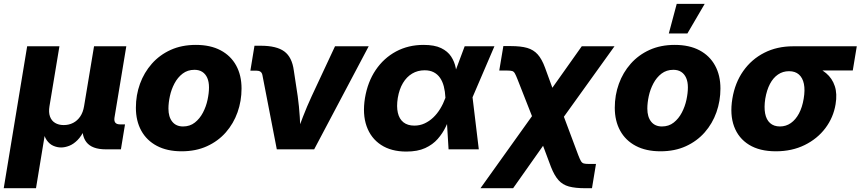

<svg xmlns="http://www.w3.org/2000/svg" viewBox="-43 -784 4519 1008"><path d="M-23.4 204.1 99.6 -541H269L216.8 -226.6Q211.4 -194.3 219.5 -172.1Q227.5 -149.9 246.3 -138.7Q265.1 -127.4 291.5 -127.4Q318.8 -127.4 341.1 -138.9Q363.3 -150.4 378.2 -172.4Q393.1 -194.3 398.4 -226.6L450.7 -541H620.1L558.1 -167Q555.2 -148.9 562.5 -139.9Q569.8 -130.9 588.4 -130.9H613.3L591.8 0H512.2Q439.9 0 410.6 -37.8Q381.3 -75.7 393.1 -146.5L401.4 -195.8H427.2Q418.5 -141.6 401.6 -105.5Q384.8 -69.3 363.8 -48.3Q342.8 -27.3 320.6 -18.6Q298.3 -9.8 277.8 -9.8Q256.8 -9.8 236.8 -18.6Q216.8 -27.3 202.1 -48.3Q187.5 -69.3 182.6 -105.5Q177.7 -141.6 186.5 -195.8H211.9L146 204.1Z M910.6 10.3Q834.5 10.3 780.8 -18.1Q727.1 -46.4 698.7 -97.9Q670.4 -149.4 670.4 -218.3Q670.4 -284.7 691.9 -344Q713.4 -403.3 754.2 -449.5Q794.9 -495.6 853 -522Q911.1 -548.3 985.4 -548.3Q1061.5 -548.3 1115 -520Q1168.5 -491.7 1196.8 -440.2Q1225.1 -388.7 1225.1 -319.3Q1225.1 -253.9 1204.1 -194.6Q1183.1 -135.3 1142.6 -89.1Q1102.1 -43 1043.7 -16.4Q985.4 10.3 910.6 10.3ZM918 -120.1Q954.1 -120.1 980 -140.6Q1005.9 -161.1 1022.5 -192.9Q1039.1 -224.6 1046.6 -260Q1054.2 -295.4 1054.2 -325.2Q1054.2 -354.5 1045.2 -375Q1036.1 -395.5 1019.3 -406.5Q1002.4 -417.5 978 -417.5Q941.9 -417.5 915.8 -397.5Q889.6 -377.4 873 -345.9Q856.4 -314.5 848.9 -279.3Q841.3 -244.1 841.3 -213.9Q841.3 -170.4 861.3 -145.3Q881.3 -120.1 918 -120.1Z M1410.2 0 1334.5 -390.6Q1332 -402.3 1324.2 -407.7Q1316.4 -413.1 1302.2 -413.1H1271.5L1293 -543.9H1325.7Q1409.2 -543.9 1449.7 -513.9Q1490.2 -483.9 1499.5 -414.1L1520 -278.8Q1527.3 -225.6 1530.8 -170.7Q1534.2 -115.7 1536.6 -55.7H1503.9Q1526.4 -116.2 1547.4 -170.7Q1568.4 -225.1 1593.3 -278.8L1715.8 -541H1892.6L1606.4 0Z M2090.3 11.7Q2010.7 11.7 1957.3 -23.4Q1903.8 -58.6 1881.6 -121.6Q1859.4 -184.6 1873 -269Q1887.2 -354 1929.4 -416.5Q1971.7 -479 2036.1 -513.7Q2100.6 -548.3 2180.7 -548.3Q2238.3 -548.3 2272.9 -531.5Q2307.6 -514.6 2325.4 -487.3Q2343.3 -460 2349.6 -427.7Q2356 -395.5 2357.4 -365.2H2406.2L2437.5 -275.9L2470.7 0H2312L2295.4 -272Q2293.9 -303.7 2287.1 -330.1Q2280.3 -356.4 2267.3 -375.2Q2254.4 -394 2234.4 -404.5Q2214.4 -415 2186.5 -415Q2149.9 -415 2120.8 -397.7Q2091.8 -380.4 2072.5 -348.1Q2053.2 -315.9 2045.4 -270Q2038.1 -224.6 2045.7 -191.9Q2053.2 -159.2 2075.2 -141.8Q2097.2 -124.5 2132.3 -124.5Q2161.1 -124.5 2186 -136Q2210.9 -147.5 2231.4 -167Q2252 -186.5 2268.1 -212.9Q2284.2 -239.3 2294.9 -269L2396.5 -541H2552.7L2436 -269L2375.5 -182.1H2325.2Q2313 -151.4 2296.9 -117.7Q2280.8 -84 2254.9 -54.4Q2229 -24.9 2189.2 -6.6Q2149.4 11.7 2090.3 11.7Z M2479.5 204.1 2817.4 -268.6H2880.9L2993.2 31.2Q3001.5 52.7 3007.3 62.3Q3013.2 71.8 3022 74.2Q3030.8 76.7 3048.3 76.7H3085.9L3064.9 204.1H3028.3Q2977.1 204.1 2943.8 195.1Q2910.6 186 2888.9 161.6Q2867.2 137.2 2849.6 92.3L2808.1 -18.6L2650.9 204.1ZM2785.6 -83.5 2674.3 -366.7Q2665.5 -389.2 2659.9 -398.9Q2654.3 -408.7 2645.8 -411.1Q2637.2 -413.6 2619.6 -413.6H2578.1L2599.6 -542H2639.6Q2691.4 -542 2724.6 -532.5Q2757.8 -522.9 2779.8 -498.5Q2801.8 -474.1 2818.4 -428.7L2856.9 -323.2L3011.2 -541H3183.1L2854.5 -83.5Z M3424.8 10.3Q3348.6 10.3 3294.9 -18.1Q3241.2 -46.4 3212.9 -97.9Q3184.6 -149.4 3184.6 -218.3Q3184.6 -284.7 3206.1 -344Q3227.5 -403.3 3268.3 -449.5Q3309.1 -495.6 3367.2 -522Q3425.3 -548.3 3499.5 -548.3Q3575.7 -548.3 3629.2 -520Q3682.6 -491.7 3710.9 -440.2Q3739.3 -388.7 3739.3 -319.3Q3739.3 -253.9 3718.3 -194.6Q3697.3 -135.3 3656.7 -89.1Q3616.2 -43 3557.9 -16.4Q3499.5 10.3 3424.8 10.3ZM3432.1 -120.1Q3468.3 -120.1 3494.1 -140.6Q3520 -161.1 3536.6 -192.9Q3553.2 -224.6 3560.8 -260Q3568.4 -295.4 3568.4 -325.2Q3568.4 -354.5 3559.3 -375Q3550.3 -395.5 3533.4 -406.5Q3516.6 -417.5 3492.2 -417.5Q3456.1 -417.5 3429.9 -397.5Q3403.8 -377.4 3387.2 -345.9Q3370.6 -314.5 3363 -279.3Q3355.5 -244.1 3355.5 -213.9Q3355.5 -170.4 3375.5 -145.3Q3395.5 -120.1 3432.1 -120.1ZM3468.3 -608.4 3509.8 -763.7H3656.7L3565.9 -608.4Z M4030.3 10.3Q3945.3 10.3 3889.6 -23.9Q3834 -58.1 3811 -120.1Q3788.1 -182.1 3801.8 -265.6Q3815.4 -349.1 3858.9 -410.9Q3902.3 -472.7 3969.2 -506.8Q4036.1 -541 4121.1 -541H4455.1L4434.1 -414.1H4198.2L4099.1 -410.2Q4066.9 -410.2 4041.5 -392.8Q4016.1 -375.5 3999.3 -343.5Q3982.4 -311.5 3974.6 -265.6Q3967.8 -221.2 3973.9 -188.5Q3980 -155.8 3999.8 -137.9Q4019.5 -120.1 4051.8 -120.1Q4083.5 -120.1 4108.9 -137.9Q4134.3 -155.8 4151.6 -188.2Q4168.9 -220.7 4176.3 -265.6Q4184.1 -311.5 4177.5 -343.5Q4170.9 -375.5 4151.4 -392.8Q4131.8 -410.2 4099.6 -410.2L4106.9 -453.6Q4166.5 -453.6 4214.4 -440.2Q4262.2 -426.8 4294.2 -399.7Q4326.2 -372.6 4339.6 -332Q4353 -291.5 4343.8 -236.8Q4332.5 -167.5 4290.3 -111.3Q4248 -55.2 4181.4 -22.5Q4114.7 10.3 4030.3 10.3Z"/></svg>

Font: Inter 17pt ExtraBold
Style: Italic
Weight: 800
Italic angle: -9.3988°
Version: Version 4.001;git-66647c0bb